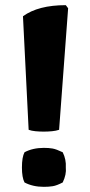

<svg xmlns="http://www.w3.org/2000/svg" viewBox="-20 -712 348 744"><path d="M91 -209 69 -649Q128 -692 235 -692L244 -680L209 -209Q197 -205 181.5 -203.5Q166 -202 149 -202Q133 -202 117.5 -203.5Q102 -205 91 -209ZM75 -122Q107 -139 150 -139Q169 -139 183.5 -136.5Q198 -134 223 -122Q237 -94 235 -63Q238 -36 223 -5Q200 7 184.5 9.5Q169 12 150 12Q107 12 75 -5Q65 -24 65 -63Q65 -103 75 -122Z"/></svg>

Font: Signika
Style: Bold
Weight: 700
Designer: Anna Giedrys
Foundry: Anna Giedrys
Version: Version 1.001